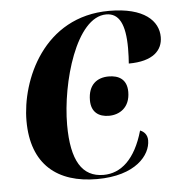

<svg xmlns="http://www.w3.org/2000/svg" viewBox="-45 -589 598 641"><g transform="rotate(-5 254.0 -268.0)"><path d="M255 10C385 10 436 -55 436 -104C436 -123 425 -134 412 -139C385 -44 336 -2 278 -2C206 -2 171 -59 171 -179C171 -320 232 -535 333 -535C376 -535 396 -497 396 -416C396 -396 395 -379 394 -365C476 -365 508 -400 508 -444C508 -498 461 -546 344 -546C123 -546 37 -339 37 -204C37 -57 123 10 255 10ZM313 -197C348 -197 384 -218 384 -271C384 -314 356 -328 323 -328C285 -328 254 -307 254 -254C254 -214 279 -197 313 -197Z"/></g></svg>

Font: Noto Serif Display SemiBold
Style: Italic
Weight: 600
Italic angle: -12°
Designer: Monotype Design Team
Foundry: Monotype Imaging Inc.
Version: Version 2.009